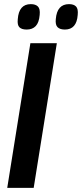

<svg xmlns="http://www.w3.org/2000/svg" viewBox="-20 -909 397 929"><path d="M15 0 127 -700H255L143 0ZM294 -766Q270 -766 258.5 -777.5Q247 -789 250 -817Q256 -889 314 -889Q337 -889 348 -877.5Q359 -866 356 -837Q351 -766 294 -766ZM109 -766Q85 -766 74 -777Q63 -788 66 -816Q71 -889 129 -889Q152 -889 163.5 -877.5Q175 -866 172 -837Q169 -800 153 -783Q137 -766 109 -766Z"/></svg>

Font: Georama SemiBold
Style: Italic
Weight: 600
Italic angle: -9°
Designer: Jean-Baptiste Levee
Foundry: Production Type
Version: Version 1.000